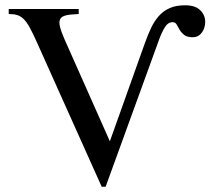

<svg xmlns="http://www.w3.org/2000/svg" viewBox="-20 -696 811 727"><path d="M529 -534Q540 -565 552.5 -591Q565 -617 582 -636Q599 -655 623 -665.5Q647 -676 681 -676Q719 -676 738 -657.5Q757 -639 757 -613Q757 -604 754.5 -594Q752 -584 746 -575Q740 -566 731 -560.5Q722 -555 709 -555Q688 -555 677 -564Q666 -573 660 -583.5Q654 -594 649 -603Q644 -612 634 -612Q616 -612 604 -592.5Q592 -573 582 -545L380 11H365L121 -533Q105 -569 93 -591Q81 -613 69.5 -624Q58 -635 45 -639Q32 -643 13 -643V-662H278V-643L250 -641Q226 -639 215.5 -632Q205 -625 205 -610Q205 -598 213 -575.5Q221 -553 244 -503L396 -161Z"/></svg>

Font: STIXGeneralUnicodeRegular
Style: Regular
Weight: 400
Designer: MicroPress Inc., with final additions and corrections provided by Coen Hoffman, Elsevier (retired)
Version: Version 1.1.0